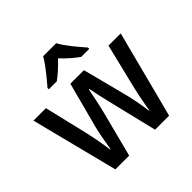

<svg xmlns="http://www.w3.org/2000/svg" viewBox="-191 -944 1122 1122"><g transform="rotate(-45 370.5 -383.0)"><path d="M424 -766H316C292 -722 239 -659 203 -617V-606H269C299 -628 335 -660 369 -696C402 -660 439 -628 471 -606H537V-617C501 -658 447 -721 424 -766ZM408 -277 475 0H591L731 -540H630L561 -257C548 -202 536 -137 532 -105H528C523 -153 509 -221 499 -261L427 -540H315L241 -261C229 -215 217 -144 211 -105H207C202 -149 189 -219 176 -275L113 -540H10L147 0H261L332 -276C344 -322 361 -403 368 -440H372C378 -404 396 -324 408 -277Z"/></g></svg>

Font: Noto Sans Gujarati SemiCondensed Medium
Style: Regular
Weight: 500
Width: 4
Designer: Jelle Bosma - Monotype Design Team, Universal Thirst
Foundry: Monotype Imaging Inc.
Version: Version 2.106